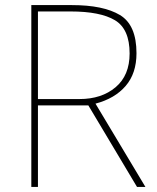

<svg xmlns="http://www.w3.org/2000/svg" viewBox="-20 -734 617 754"><path d="M257 -689Q374 -689 431.5 -654.5Q489 -620 489 -524Q489 -438 434 -391.5Q379 -345 292 -345H129V-689ZM262 -714H103V0H129V-320H327L518 0H551L355 -327Q431 -347 473.5 -396.5Q516 -446 516 -525Q516 -636 451 -675Q386 -714 262 -714Z"/></svg>

Font: Noto Sans UI Thin
Style: Regular
Weight: 250
Designer: Monotype Design Team
Foundry: Monotype Imaging Inc.
Version: Version 1.901